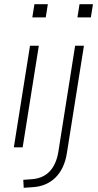

<svg xmlns="http://www.w3.org/2000/svg" viewBox="-20 -702 467 915"><path d="M134 -619 144 -682H208L198 -619ZM46 0 123 -484H165L88 0ZM349 -619 359 -682H423L413 -619ZM93 193 91 155 132 152Q185 148 216.5 115Q248 82 258 22L338 -484H380L299 26Q293 65 279 94.5Q265 124 244 144.5Q223 165 196 176.5Q169 188 136 190Z"/></svg>

Font: Nunito Sans 12pt ExtraLight 12pt ExtraLight
Style: Italic
Weight: 250
Italic angle: -9°
Version: Version 3.101;gftools[0.9.27]